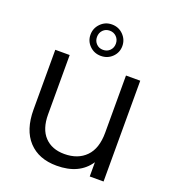

<svg xmlns="http://www.w3.org/2000/svg" viewBox="-171 -1114 1136 1253"><g transform="rotate(20 397.0 -487.0)"><path d="M689 -700V0H593V-99Q522 8 365 8Q240 8 169.5 -68Q99 -144 99 -285V-700H199V-288Q199 -187 249 -134Q299 -81 386 -81Q480 -81 535 -137Q590 -193 590 -303V-700ZM281 -872Q281 -917 313 -949.5Q345 -982 391 -982Q438 -982 470 -949.5Q502 -917 502 -872Q502 -827 470 -795.5Q438 -764 391 -764Q345 -764 313 -795.5Q281 -827 281 -872ZM457 -872Q457 -901 438 -920Q419 -939 391 -939Q363 -939 344.5 -920Q326 -901 326 -872Q326 -844 344.5 -825Q363 -806 391 -806Q420 -806 438.5 -825Q457 -844 457 -872Z"/></g></svg>

Font: Montserrat Alternates Medium
Style: Regular
Weight: 500
Designer: Julieta Ulanovsky
Foundry: Julieta Ulanovsky
Version: Version 7.200